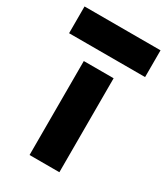

<svg xmlns="http://www.w3.org/2000/svg" viewBox="-216 -738 708 814"><g transform="rotate(30 138.0 -331.0)"><path d="M65 -460V0H211V-460ZM-48 -531H324V-662H-48Z"/></g></svg>

Font: Jost
Style: Bold
Weight: 700
Version: Version 3.710